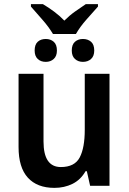

<svg xmlns="http://www.w3.org/2000/svg" viewBox="-20 -901 624 931"><path d="M237 -736Q216 -771 186.5 -804.5Q157 -838 130 -869V-881H188Q215 -865 242 -845Q269 -825 292 -801Q317 -826 343 -844.5Q369 -863 396 -881H455V-869Q430 -841 399 -806Q368 -771 348 -736ZM202 -601Q178 -601 163 -615Q148 -629 148 -656Q148 -685 163 -698.5Q178 -712 202 -712Q225 -712 240.5 -698.5Q256 -685 256 -656Q256 -629 240.5 -615Q225 -601 202 -601ZM382 -601Q359 -601 343.5 -615Q328 -629 328 -656Q328 -685 343.5 -698.5Q359 -712 382 -712Q406 -712 421.5 -698.5Q437 -685 437 -656Q437 -629 421.5 -615Q406 -601 382 -601ZM511 -543V0H417L401 -71H395Q371 -29 331.5 -9.5Q292 10 244 10Q160 10 115 -39.5Q70 -89 70 -188V-543H191V-215Q191 -91 275 -91Q342 -91 366.5 -137.5Q391 -184 391 -272V-543Z"/></svg>

Font: Noto Sans SemiCondensed SemiBold
Style: Regular
Weight: 600
Width: 4
Designer: Monotype Design Team
Foundry: Monotype Imaging Inc.
Version: Version 2.013; ttfautohint (v1.8.4.7-5d5b)